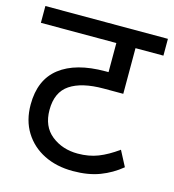

<svg xmlns="http://www.w3.org/2000/svg" viewBox="-96 -703 710 784"><g transform="rotate(15 259.0 -311.0)"><path d="M518 -551H400V-358H317Q225 -358 175.5 -325Q126 -292 126 -217Q126 -147 172 -110.5Q218 -74 283 -74Q330 -74 368.5 -89Q407 -104 450 -135L484 -70Q444 -37 395.5 -18.5Q347 0 282 0Q213 0 160 -26.5Q107 -53 76.5 -102Q46 -151 46 -218Q46 -323 113.5 -375.5Q181 -428 306 -428H348L319 -404V-551H0V-622H518Z"/></g></svg>

Font: hexlhindi05
Style: Book
Weight: 400
Designer: Jelle Bosma - Monotype Design Team
Foundry: Monotype Imaging Inc.
Version: Version 2.003